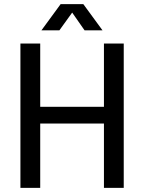

<svg xmlns="http://www.w3.org/2000/svg" viewBox="-20 -911 698 931"><path d="M330 -850 390 -764H477L384 -891H274L181 -764H268ZM484 -700V-393H175V-700H79V0H175V-312H484V0H580V-700Z"/></svg>

Font: Arthouse Owned Medium
Style: Regular
Weight: 500
Designer: Jeremy Tribby
Foundry: Tribby Type
Version: Version 1.000;PS 001.000;hotconv 1.0.88;makeotf.lib2.5.64775